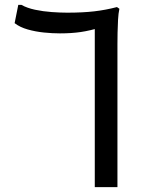

<svg xmlns="http://www.w3.org/2000/svg" viewBox="-20 -768 602 788"><path d="M369 0V-691L395 -656Q349 -642 311 -636.5Q273 -631 226 -631Q195 -631 160.5 -634.5Q126 -638 94 -647Q62 -656 40 -673L55 -748H68Q91 -735 124 -728Q157 -721 192.5 -718.5Q228 -716 256 -716Q320 -716 367 -721.5Q414 -727 460 -739L470 -732Q466 -714 464.5 -687.5Q463 -661 462.5 -633.5Q462 -606 462 -586V0Z"/></svg>

Font: Kufam
Style: Regular
Weight: 400
Designer: Wael Morcos, Artur Schmal
Foundry: Original Type
Version: Version 1.301; ttfautohint (v1.8.3)